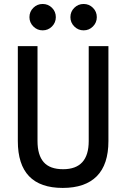

<svg xmlns="http://www.w3.org/2000/svg" viewBox="-20 -922 626 952"><path d="M291 9.8Q68.4 9.8 68.4 -222.7V-693.4H166V-222.7Q166 -153.3 196.5 -118.2Q227.1 -83 293 -83Q419.9 -83 419.9 -222.7V-693.4H517.6V-222.7Q517.6 -106.4 460 -48.3Q402.3 9.8 291 9.8ZM394.5 -771.5Q367.7 -771.5 348.4 -790.8Q329.1 -810.1 329.1 -836.9Q329.1 -864.3 348.4 -883.3Q367.7 -902.3 394.5 -902.3Q421.9 -902.3 440.9 -883.3Q460 -864.3 460 -836.9Q460 -810.1 440.9 -790.8Q421.9 -771.5 394.5 -771.5ZM191.4 -771.5Q164.6 -771.5 145.3 -790.8Q126 -810.1 126 -836.9Q126 -864.3 145.3 -883.3Q164.6 -902.3 191.4 -902.3Q218.8 -902.3 237.8 -883.3Q256.8 -864.3 256.8 -836.9Q256.8 -810.1 237.8 -790.8Q218.8 -771.5 191.4 -771.5Z"/></svg>

Font: Caskaydia Cove
Style: Regular
Weight: 400
Monospace: yes
Designer: Aaron Bell
Foundry: Saja Typeworks
Version: Version 4.300; ttfautohint (v1.8.3)